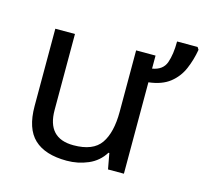

<svg xmlns="http://www.w3.org/2000/svg" viewBox="-94 -724 896 840"><g transform="rotate(15 354.0 -304.5)"><path d="M708 -608Q700 -561 682 -519Q664 -477 628.5 -449Q593 -421 533 -414V0H461L448 -71H444Q418 -29 372.5 -9.5Q327 10 276 10Q178 10 128.5 -36.5Q79 -83 79 -185V-535H168V-191Q168 -63 287 -63Q376 -63 410.5 -113Q445 -163 445 -257V-535H533V-476Q581 -484 594.5 -522.5Q608 -561 608 -619H701Z"/></g></svg>

Font: RS Noto Sans
Style: Regular
Weight: 400
Designer: Monotype Design Team
Foundry: Monotype Imaging Inc.
Version: Version 3.10